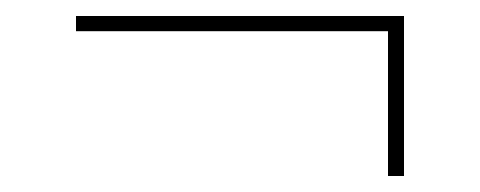

<svg xmlns="http://www.w3.org/2000/svg" viewBox="-20 -379 600 240"><path d="M465 -159V-340H75V-359H485V-159Z"/></svg>

Font: Montserrat Thin
Style: Regular
Weight: 100
Designer: Julieta Ulanovsky
Foundry: Julieta Ulanovsky
Version: Version 9.000